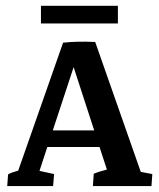

<svg xmlns="http://www.w3.org/2000/svg" viewBox="-20 -628 535 648"><path d="M118.2 -608.4H377.9V-548.8H118.2ZM301.3 -486.3 455.1 -47.9 494.1 -40.5 491.2 0H293.5L296.4 -41.5Q314.5 -49.3 340.8 -55.7L315.9 -131.8H139.6L113.3 -51.3L162.6 -40.5L159.2 0H4.4L7.3 -39.6Q20 -46.4 41.5 -52.2L192.9 -483.9Q240.7 -489.3 301.3 -486.3ZM158.2 -188H297.9L228.5 -401.4Z"/></svg>

Font: Markazi Text SemiBold
Style: Regular
Weight: 600
Designer: Borna Izadpanah (Arabic designer), Fiona Ross (Arabic design director) and Florian Runge (Latin designer)
Foundry: Borna Izadpanah and Florian Runge
Version: Version 1.001; ttfautohint (v1.8.3)